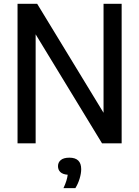

<svg xmlns="http://www.w3.org/2000/svg" viewBox="-20 -760 738 1018"><path d="M73 0V-740H177L529 -162V-740H625V0H521L169 -578V0ZM316.5 237.5Q326.5 216 331.8 199Q337 182 339 166.5Q313 164.5 300.2 152.5Q287.5 140.5 287.5 121Q287.5 101 302.5 88.5Q317.5 76 348 76Q410.5 76 410.5 137Q410.5 159.5 402.2 187Q394 214.5 379.5 237.5Z"/></svg>

Font: Encode Sans SemiCondensed SemiCondensed Medium
Style: Regular
Weight: 500
Width: 4
Designer: Multiple Designers
Foundry: Impallari Type
Version: Version 3.000; ttfautohint (v1.8.3) -l 8 -r 50 -G 200 -x 14 